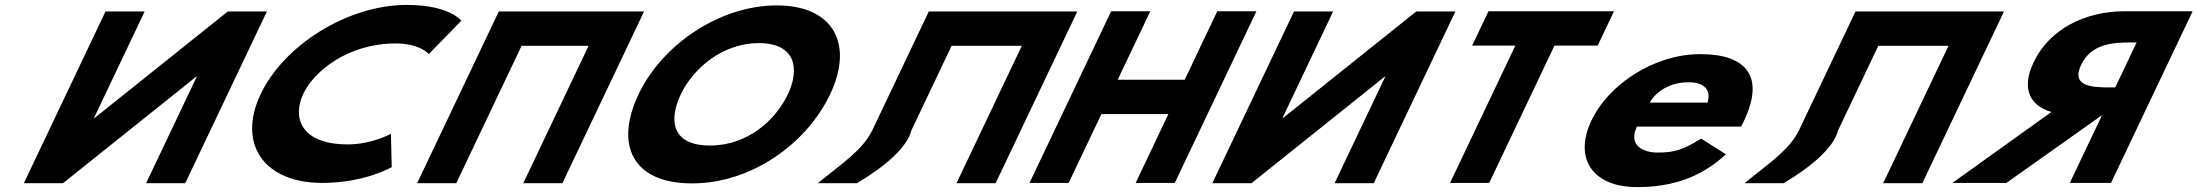

<svg xmlns="http://www.w3.org/2000/svg" viewBox="-20 -749 8973 784"><path d="M783.5 -436.1H781.5L237.2 -0.9H77.4L410.8 -702.1H570.6L363.7 -266.9H365.8L910 -702.1H1069.8L736.4 -0.9H576.6Z M1400 -159.4C1205.6 -159.4 1173.6 -271.6 1218.4 -365.9C1262.9 -459.4 1401.6 -571.6 1596 -571.6C1694.7 -571.6 1731.1 -528.3 1731.1 -528.3L1863.7 -664.3C1863.7 -664.3 1816.3 -728.9 1640.9 -728.9C1400.3 -728.9 1140 -565.7 1044.2 -364.2C948.9 -163.6 1055.8 -2.1 1295.4 -2.1C1470.7 -2.1 1579.6 -66.7 1579.6 -66.7L1576.3 -202.7C1576.3 -202.7 1498.7 -159.4 1400 -159.4Z M2109.8 -561.9H2383.4L2116.7 -0.9H2276.5L2609.9 -702.1H2450.1H2176.5H2016.7L1683.3 -0.9H1843.1Z M2587.4 -363.9C2490 -159.1 2560.7 -0.1 2806.1 -0.1C3045.4 -0.1 3272.2 -159.1 3369.6 -363.9C3467 -568.8 3384.1 -726.9 3151.6 -726.9C2920.6 -726.9 2684.8 -568.8 2587.4 -363.9ZM2760 -363.9C2809.7 -468.5 2929.3 -573 3078.5 -573C3228.6 -573 3246.8 -468.5 3197.1 -363.9C3147.4 -259.4 3033.9 -154.8 2879.6 -154.8C2721.2 -154.8 2710.3 -259.4 2760 -363.9Z M3701.2 -215.9 3865.7 -561.9H4152.4L3885.7 -0.9H4045.5L4378.9 -702.1H4219.1H3932.4H3772.6L3541.4 -215.9C3500.1 -134.3 3422.2 -85 3319.3 -0.9H3479.1C3596.4 -70.6 3683.7 -147.1 3701.2 -215.9Z M4477.4 -283.2H4750.9L4617.2 -1.9H4777L5110.4 -703.1H4950.6L4817.6 -423.5H4544L4677 -703.1H4517.2L4183.8 -1.9H4343.6Z M5636.5 -436.1H5634.5L5090.2 -0.9H4930.4L5263.8 -702.1H5423.6L5216.7 -266.9H5218.8L5763 -702.1H5922.8L5589.4 -0.9H5429.6Z M5991.3 -562.9H6167.7L5901 -1.9H6060.8L6327.5 -562.9H6503.9L6570.6 -703.1H6058Z M7089.1 -232C7092.9 -238 7098.2 -249 7101.5 -256C7187.1 -436 7111.8 -528 6923.3 -528C6735.7 -528 6549.2 -406 6477.9 -256C6407.1 -107 6477.6 15 6665.1 15C6803 15 6923.2 -22 7027.4 -119L6926.2 -183C6852.3 -137 6816.8 -126 6747.9 -126C6693.4 -126 6626.4 -153 6664 -232ZM6716.6 -330C6742.6 -377 6800.8 -413 6874.6 -413C6937.6 -413 6968.5 -384 6952.5 -330Z M7485.2 -215.9 7649.7 -561.9H7936.4L7669.7 -0.9H7829.5L8162.9 -702.1H8003.1H7716.4H7556.6L7325.4 -215.9C7284.1 -134.3 7206.2 -85 7103.3 -0.9H7263.1C7380.4 -70.6 7467.7 -147.1 7485.2 -215.9Z M8933.3 -703.1 8599.9 -1.9H8431.7L8563.5 -279L8172.5 -1.9H7951.9L8356.6 -291.7C8265.7 -318.9 8233.9 -389.5 8284.1 -494.9C8349.5 -632.6 8497.7 -703.1 8655.1 -703.1ZM8617.2 -392 8704.5 -575.6H8681.9C8608.8 -575.6 8519.4 -571.4 8477.8 -483.8C8436.1 -396.3 8521.6 -392 8594.6 -392Z"/></svg>

Font: Hussar
Style: BdSuprExtOblFive
Weight: 700
Foundry: Cannot Into Space Fonts
Version: Version 2.00